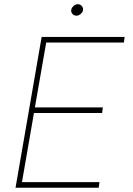

<svg xmlns="http://www.w3.org/2000/svg" viewBox="-20 -885 627 905"><path d="M461.4 -352.5H140.1L83.5 -26.4H448.7L445.3 0H53.2L176.3 -710.9H567.4L564 -684.6H197.8L144.5 -378.9H464.8ZM315.9 -838.9Q317.4 -848.6 326.9 -856.9Q336.4 -865.2 346.7 -865.2Q357.9 -865.2 365.5 -856.7Q373 -848.1 371.1 -836.9Q369.6 -826.7 359.9 -818.8Q350.1 -811 339.8 -811Q328.6 -811.5 321.3 -819.6Q314 -827.6 315.9 -838.9Z"/></svg>

Font: Roboto Mono Thin
Style: Italic
Weight: 250
Designer: Google
Version: Version 2.000985; 2015; ttfautohint (v1.3)